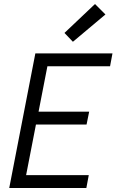

<svg xmlns="http://www.w3.org/2000/svg" viewBox="-20 -936 590 956"><path d="M26 0 156 -670H540L528 -606H216L172 -380H424L411 -316H159L110 -64H422L410 0ZM343 -728 301 -772 453 -916 505 -864Z"/></svg>

Font: Lode Term
Style: Italic
Weight: 400
Italic angle: -11°
Monospace: yes
Designer: Belleve Invis
Foundry: Belleve Invis
Version: Version 29.2.0